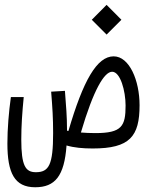

<svg xmlns="http://www.w3.org/2000/svg" viewBox="-20 -623 626 810"><path d="M371.1 3.4C527.8 3.4 568.8 -47.4 568.8 -179.2C568.8 -283.2 525.9 -385.3 459.5 -385.3C389.2 -385.3 331.1 -284.2 268.6 -70.3C266.6 -70.8 264.6 -71.3 262.7 -71.8C262.7 -72.8 262.7 -74.2 262.7 -75.2C262.7 -133.3 258.8 -174.3 253.9 -239.7L195.8 -236.3C201.2 -168 204.1 -125.5 204.1 -61.5C204.1 72.3 186.5 103.5 131.3 103.5C87.4 103.5 69.8 76.2 69.8 -34.2C69.8 -91.8 73.7 -148.4 80.1 -213.4H25.9C17.1 -150.9 11.2 -79.1 11.2 -17.6C11.2 106.4 41 167 128.4 167C211.9 167 251.5 120.1 260.7 -9.3C292.5 0 329.6 3.4 371.1 3.4ZM321.3 -64C374.5 -244.6 419.9 -320.3 453.1 -320.3C487.8 -320.3 509.8 -239.3 509.8 -177.7C509.8 -90.8 494.1 -61.5 382.3 -61.5C359.4 -61.5 339.4 -62.5 321.3 -64ZM429.7 -477.1 492.2 -539.6 429.7 -602.5 367.2 -539.6Z"/></svg>

Font: Cascadia Mono NF Light
Style: Regular
Weight: 300
Monospace: yes
Designer: Aaron Bell
Foundry: Saja Typeworks
Version: Version 2404.023